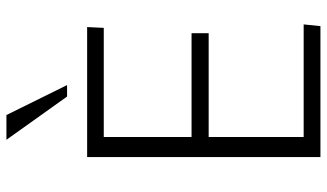

<svg xmlns="http://www.w3.org/2000/svg" viewBox="-230 -788 1018 598"><g transform="rotate(-90 279.0 -489.0)"><path d="M277.3 -789.1 142.6 -978H219.7L313 -789.1ZM88.9 0V-726.6H493.7L491.2 -674.8H151.4V-401.4H474.6V-348.1H151.4V-52.2H502L496.6 0Z"/></g></svg>

Font: Oxygen Light
Style: Regular
Weight: 300
Designer: vernon adams
Foundry: Vernon Adams
Version: Version Release 0.2.3 webfont; ttfautohint (v0.93.3-1d66) -l